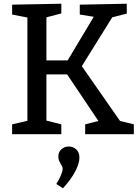

<svg xmlns="http://www.w3.org/2000/svg" viewBox="-20 -720 752 1030"><path d="M419 -365 624 -71 698 -53V0H437V-53L508 -71L340 -321H229V-73L309 -53V0H45V-53L127 -72V-626L45 -642V-695L309 -700V-648L229 -627V-396H343L483 -630L408 -642V-695L660 -700V-647L582 -627ZM282 267Q316 212 316 185Q316 178 313 172Q310 166 306 160Q300 149 296.5 141Q293 133 293 120Q293 95 309.5 80.5Q326 66 349 66Q372 66 389 81.5Q406 97 406 125Q406 156 384.5 198Q363 240 318 290Z"/></svg>

Font: Bitter Pro Medium
Style: Regular
Weight: 500
Designer: Sol Matas, and Bitter project Authors
Foundry: Sol Matas
Version: Version 1.010